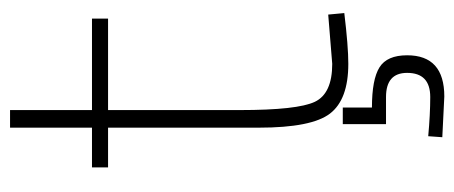

<svg xmlns="http://www.w3.org/2000/svg" viewBox="-281 -422 904 382"><g transform="rotate(-90 171.0 -231.0)"><path d="M325 -468H143V-206Q143 -91 159.5 -56.5Q176 -22 235 -22L333 -30L336 2Q270 10 235 10Q164 10 136 -26.5Q108 -63 108 -168V-468H29V-500H108V-663H143V-500H325ZM252 127Q252 201 170 201L89 197L91 169Q135 173 169 173Q217 173 217 127Q217 85 169 85H115V-1H148V57Q204 57 228 72Q252 87 252 127Z"/></g></svg>

Font: Titillium Web ExtraLight
Style: Regular
Weight: 275
Version: Version 1.002;PS 57.000;hotconv 1.0.70;makeotf.lib2.5.55311